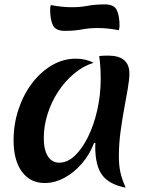

<svg xmlns="http://www.w3.org/2000/svg" viewBox="-20 -824 675 877"><path d="M410 -172Q390 -119 354.5 -77.5Q319 -36 274.5 -12Q230 12 184 12Q118 12 80 -40Q42 -92 42 -182Q42 -257 64.5 -324.5Q87 -392 126.5 -444Q166 -496 217.5 -526Q269 -556 326 -556Q373 -556 407 -537Q359 -522 318 -487.5Q277 -453 246 -406Q215 -359 197.5 -304Q180 -249 180 -193Q180 -140 198.5 -110.5Q217 -81 251 -81Q288 -81 321.5 -112.5Q355 -144 382 -198.5Q409 -253 424.5 -322Q440 -391 440 -465Q440 -495 438 -522Q436 -549 433 -568Q447 -570 474 -570Q571 -570 571 -488Q571 -462 564 -421Q557 -380 547.5 -329Q538 -278 530.5 -222Q523 -166 523 -111Q523 -68 530 -36.5Q537 -5 554 33Q479 19 447 -24Q415 -67 415 -154Q415 -165 416 -170ZM276 -683Q233 -683 221 -710Q209 -737 209 -780Q209 -790 212 -801Q238 -796 261.5 -793.5Q285 -791 310 -791Q346 -791 380.5 -797.5Q415 -804 459 -804Q502 -804 514 -777Q526 -750 526 -707Q526 -697 523 -686Q497 -691 473.5 -693.5Q450 -696 425 -696Q389 -696 354 -689.5Q319 -683 276 -683Z"/></svg>

Font: Merienda SemiBold
Style: Regular
Weight: 600
Designer: Eduardo Rodriguez Tunni
Foundry: Eduardo Rodriguez Tunni
Version: Version 2.001; ttfautohint (v1.8.4.7-5d5b)